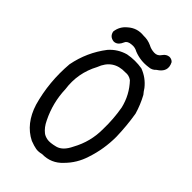

<svg xmlns="http://www.w3.org/2000/svg" viewBox="-247 -885 995 995"><g transform="rotate(45 250.0 -387.5)"><path d="M342.8 -780.3Q355.5 -798.8 376 -800.8Q392.6 -800.8 403.3 -789.1Q429.7 -738.3 376 -705.1Q360.4 -687.5 336.9 -686.5Q284.2 -678.7 235.4 -698.2Q214.8 -710 192.4 -707Q165 -705.1 157.7 -688.5Q150.4 -671.9 142.6 -664.1Q130.9 -652.3 115.2 -652.3Q83 -656.2 77.1 -687.5Q82 -728.5 114.3 -754.9Q152.3 -789.1 204.1 -783.2Q234.4 -784.2 261.7 -771.5Q281.2 -760.7 305.2 -759.8Q329.1 -758.8 342.8 -780.3ZM211.9 -654.3Q263.7 -664.1 315.4 -655.3Q365.2 -636.7 398.4 -594.7Q408.2 -579.1 419.9 -565.4Q445.3 -518.6 460 -467.8Q472.7 -390.6 474.6 -312.5Q474.6 -222.7 446.3 -138.7Q425.8 -73.2 377.9 -25.4Q333 23.4 266.6 22.5Q243.2 28.3 225.6 25.4Q208 22.5 179.7 11.7Q95.7 -30.3 62.5 -136.7Q25.4 -267.6 37.1 -407.2Q57.6 -513.7 123 -598.6Q159.2 -639.6 211.9 -654.3ZM316.4 -570.3Q295.9 -585 271.5 -582Q180.7 -585 148.4 -498Q98.6 -405.3 113.3 -300.8Q116.2 -205.1 159.2 -118.2Q168 -99.6 178.2 -86.4Q188.5 -73.2 200.2 -64Q211.9 -54.7 231.9 -50.8Q252 -46.9 290 -56.6Q328.1 -66.4 353.5 -120.1Q398.4 -201.2 397.5 -293.9Q399.4 -367.2 386.7 -439.5Q369.1 -514.6 316.4 -570.3Z"/></g></svg>

Font: JasonHandwriting4
Style: Regular
Weight: 400
Version: Version 1.01.21